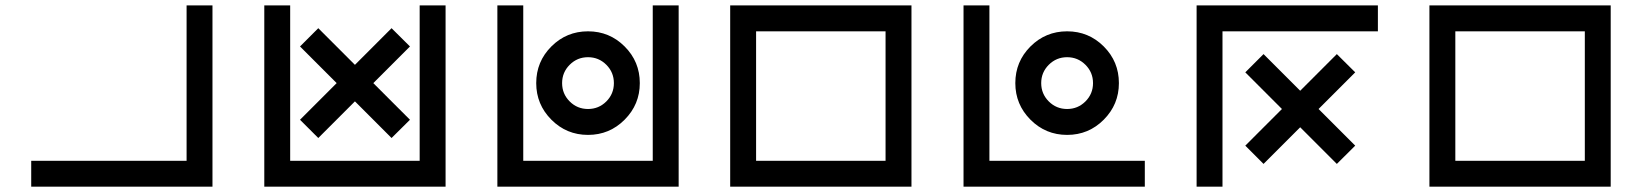

<svg xmlns="http://www.w3.org/2000/svg" viewBox="-20 -704 6192 724"><path d="M97.7 0V-97.7H683.6V-683.6H781.2V0Z M976.6 -683.6H1074.2V-97.7H1562.5V-683.6H1660.2V0H976.6ZM1387.7 -390.6 1525.9 -252.4 1456.5 -183.6 1318.4 -321.8 1180.2 -183.6 1111.3 -252.4 1249.5 -390.6 1111.3 -528.8 1180.2 -597.7 1318.4 -459.5 1456.5 -597.7 1525.9 -528.8Z M1855.5 -683.6H1953.1V-97.7H2441.4V-683.6H2539.1V0H1855.5ZM2294.9 -390.6Q2294.9 -431.2 2266.4 -459.7Q2237.8 -488.3 2197.3 -488.3Q2156.7 -488.3 2128.2 -459.7Q2099.6 -431.2 2099.6 -390.6Q2099.6 -350.1 2128.2 -321.5Q2156.7 -293 2197.3 -293Q2237.8 -293 2266.4 -321.5Q2294.9 -350.1 2294.9 -390.6ZM2197.3 -195.3Q2116.2 -195.3 2059.1 -252.7Q2002 -310.1 2002 -390.6Q2002 -471.7 2059.1 -528.8Q2116.2 -585.9 2197.3 -585.9Q2278.3 -585.9 2335.4 -528.8Q2392.6 -471.7 2392.6 -390.6Q2392.6 -310.1 2335.4 -252.7Q2278.3 -195.3 2197.3 -195.3Z M2831.1 -585.9V-97.7H3319.3V-585.9ZM2733.4 -683.6H3417V0H2733.4Z M3613.3 -683.6H3710.9V-97.7H4296.9V0H3613.3ZM4101.6 -390.6Q4101.6 -431.2 4073 -459.7Q4044.4 -488.3 4003.9 -488.3Q3963.4 -488.3 3934.8 -459.7Q3906.2 -431.2 3906.2 -390.6Q3906.2 -350.1 3934.8 -321.5Q3963.4 -293 4003.9 -293Q4044.4 -293 4073 -321.5Q4101.6 -350.1 4101.6 -390.6ZM4003.9 -195.3Q3922.9 -195.3 3865.7 -252.7Q3808.6 -310.1 3808.6 -390.6Q3808.6 -471.7 3865.7 -528.8Q3922.9 -585.9 4003.9 -585.9Q4085 -585.9 4142.1 -528.8Q4199.2 -471.7 4199.2 -390.6Q4199.2 -310.1 4142.1 -252.7Q4085 -195.3 4003.9 -195.3Z M5175.8 -683.6V-585.9H4589.8V0H4492.2V-683.6ZM4952.1 -293 5090.3 -154.8 5021 -85.9 4882.8 -224.1 4744.6 -85.9 4675.8 -154.8 4814 -293 4675.8 -431.2 4744.6 -500 4882.8 -361.8 5021 -500 5090.3 -431.2Z M5467.8 -585.9V-97.7H5956.1V-585.9ZM5370.1 -683.6H6053.7V0H5370.1Z"/></svg>

Font: BabelStone Club Penguin
Style: Regular
Weight: 400
Designer: Andrew West
Foundry: BabelStone
Version: Version 1.02 November 6, 2013